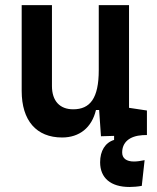

<svg xmlns="http://www.w3.org/2000/svg" viewBox="-20 -538 626 765"><path d="M496.1 207C510.3 207 528.3 205.6 544.9 202.6L556.2 100.1C540.5 103.5 525.4 105.5 513.7 105.5C483.9 105.5 466.8 92.8 466.8 69.8C466.8 28.8 496.1 3.9 547.9 0.5L565.4 0V-97.7L494.1 -108.4V-517.6H373.5V-258.8C373.5 -146 338.9 -102.5 271.5 -102.5C218.3 -102.5 187 -135.7 187 -195.3V-517.6H66.4V-175.8C66.4 -57.6 125 9.8 227.5 9.8C296.4 9.8 345.7 -29.3 362.3 -99.6H375L382.3 4.9L434.6 3.4V19.5C398.9 30.3 378.9 63.5 378.9 108.4C378.9 171.4 421.4 207 496.1 207Z"/></svg>

Font: Cascadia Code NF SemiBold
Style: Regular
Weight: 600
Monospace: yes
Designer: Aaron Bell
Foundry: Saja Typeworks
Version: Version 2404.023